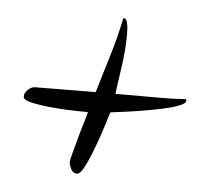

<svg xmlns="http://www.w3.org/2000/svg" viewBox="-37 -486 480 447"><g transform="rotate(5 203.0 -262.0)"><path d="M158 -77Q149 -77 144 -86.5Q139 -96 139 -103Q139 -107 143.5 -123.5Q148 -140 153.5 -160.5Q159 -181 164.5 -198.5Q170 -216 171 -222Q164 -222 139.5 -222.5Q115 -223 87.5 -225.5Q60 -228 39.5 -232.5Q19 -237 19 -245Q19 -254 27 -261.5Q35 -269 44 -269Q79 -269 114.5 -269.5Q150 -270 185 -270Q198 -314 211.5 -358Q225 -402 234 -447Q240 -448 242.5 -440.5Q245 -433 245.5 -424Q246 -415 246 -412Q246 -377 241 -341Q236 -305 231 -270H340Q354 -270 368 -270.5Q382 -271 396 -272Q396 -271 396.5 -270.5Q397 -270 397 -269Q397 -262 381.5 -256Q366 -250 342.5 -245Q319 -240 294.5 -236Q270 -232 250 -229.5Q230 -227 223 -226Q221 -219 213.5 -195Q206 -171 196 -144Q186 -117 176 -97Q166 -77 158 -77Z"/></g></svg>

Font: Hurricane
Style: Regular
Weight: 400
Designer: Robert E. Leuschke
Foundry: Robert E. Leuschke
Version: Version 1.010; ttfautohint (v1.8.3)